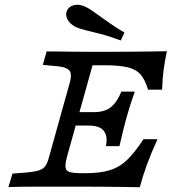

<svg xmlns="http://www.w3.org/2000/svg" viewBox="-20 -786 758 806"><path d="M187.1 -2.4Q162.1 -2.4 131.9 -2.4Q101.6 -2.4 71.4 -2Q41.1 -1.6 15.3 -0.8L32.3 -57.3L86.3 -61.3Q122.6 -64.5 141.5 -70.2Q160.5 -75.8 169.8 -88.3Q179 -100.8 185.5 -125.8L274.2 -443.5Q279.8 -466.9 276.2 -480.2Q272.6 -493.5 255.6 -500.4Q238.7 -507.3 201.6 -509.7L159.7 -513.7L175.8 -570.2Q193.5 -570.2 222.6 -569.8Q251.6 -569.4 284.7 -569Q317.7 -568.5 346 -568.5H349.2H446Q494.4 -568.5 533.9 -569Q573.4 -569.4 608.9 -569.8Q644.4 -570.2 680.6 -571Q671.8 -529 666.9 -493.5Q662.1 -458.1 660.5 -409.7H601.6Q589.5 -450 571 -472.2Q552.4 -494.4 516.9 -503.2Q481.5 -512.1 416.9 -512.1H368.5L261.3 -128.2Q249.2 -84.7 259.7 -71.8Q270.2 -58.9 319.4 -58.9H339.5Q400 -58.9 440.7 -71.4Q481.5 -83.9 513.7 -114.9Q546 -146 582.3 -201.6H641.1Q612.9 -139.5 596 -92.7Q579 -46 566.9 0Q531.5 -0.8 496 -1.2Q460.5 -1.6 421.4 -2Q382.3 -2.4 333.9 -2.4H192.7ZM268.5 -258.9 284.7 -315.3H474.2L458.1 -258.9ZM425 -172.6Q430.6 -201.6 424.2 -221Q417.7 -240.3 400 -249.6Q382.3 -258.9 352.4 -258.9L375.8 -315.3Q404 -315.3 425 -324.2Q446 -333.1 461.7 -352.4Q477.4 -371.8 489.5 -401.6H546Q529.8 -355.6 522.6 -331.5Q515.3 -307.3 509.7 -287.1Q504 -266.9 498 -242.7Q491.9 -218.5 481.5 -172.6ZM487.1 -616.1Q437.1 -634.7 400 -644Q362.9 -653.2 337.1 -659.7Q311.3 -666.1 295.2 -674.2Q272.6 -686.3 262.9 -705.2Q253.2 -724.2 261.3 -741.9Q270.2 -759.7 290.7 -764.5Q311.3 -769.4 335.5 -758.9Q349.2 -753.2 364.5 -742.7Q379.8 -732.3 399.2 -718.1Q418.5 -704 443.5 -686.7Q468.5 -669.4 502.4 -649.2Z"/></svg>

Font: Playfair 5pt SemiExpanded Light
Style: Italic
Weight: 300
Width: 6
Italic angle: -15.6°
Designer: Claus Eggers Sørensen
Foundry: Claus Eggers Sørensen
Version: Version 2.203